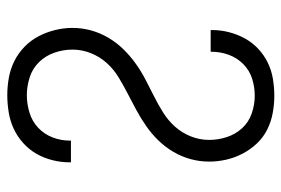

<svg xmlns="http://www.w3.org/2000/svg" viewBox="-146 -638 791 540"><g transform="rotate(90 250.0 -367.5)"><path d="M247 8Q222 8 197.5 3.5Q173 -1 151 -12Q129 -23 111 -40.5Q93 -58 81.5 -80Q70 -102 64 -126.5Q58 -151 58 -175Q58 -202 65 -227.5Q72 -253 85.5 -276Q99 -299 117.5 -318Q136 -337 157.5 -352.5Q179 -368 202 -380Q225 -392 249 -404Q273 -416 295.5 -430Q318 -444 335.5 -463.5Q353 -483 363 -508Q373 -533 373 -560Q373 -585 365 -609.5Q357 -634 340 -652.5Q323 -671 298.5 -679.5Q274 -688 249 -688Q224 -688 200.5 -680.5Q177 -673 159.5 -655.5Q142 -638 133.5 -614.5Q125 -591 125 -566V-564H64V-568Q64 -592 70 -615.5Q76 -639 87.5 -660Q99 -681 116.5 -697.5Q134 -714 155.5 -724.5Q177 -735 201 -739Q225 -743 249 -743Q273 -743 297.5 -738.5Q322 -734 344 -723Q366 -712 383 -694Q400 -676 411.5 -654Q423 -632 428.5 -608Q434 -584 434 -560Q434 -533 427 -507.5Q420 -482 406.5 -459Q393 -436 374.5 -417Q356 -398 334.5 -383Q313 -368 290 -355.5Q267 -343 243.5 -331Q220 -319 197 -305Q174 -291 156.5 -271.5Q139 -252 129 -227Q119 -202 119 -175Q119 -150 127.5 -125Q136 -100 154 -81.5Q172 -63 197 -55Q222 -47 247 -47Q272 -47 296.5 -54.5Q321 -62 339 -79Q357 -96 366 -119.5Q375 -143 375 -168V-171H436V-167Q436 -143 430 -119Q424 -95 412 -74Q400 -53 381.5 -36.5Q363 -20 341.5 -10Q320 0 295.5 4Q271 8 247 8Z"/></g></svg>

Font: Iosevka Custom Light
Style: Regular
Weight: 300
Monospace: yes
Designer: Belleve Invis
Foundry: Belleve Invis
Version: Version 27.3.5